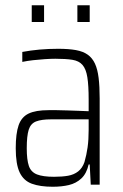

<svg xmlns="http://www.w3.org/2000/svg" viewBox="-20 -704 469 732"><path d="M181 8Q133 8 101.5 -3.5Q70 -15 55 -46.5Q40 -78 40 -139Q40 -195 51 -226.5Q62 -258 89 -271Q116 -284 165 -284Q178 -284 196.5 -284Q215 -284 237 -283Q259 -282 280 -281.5Q301 -281 318 -280V-324Q318 -378 313 -409.5Q308 -441 294.5 -456.5Q281 -472 256 -476Q231 -480 191 -480Q174 -480 151 -478.5Q128 -477 106 -474.5Q84 -472 65 -468V-506Q97 -512 131 -515Q165 -518 202 -518Q242 -518 269.5 -513Q297 -508 314.5 -495.5Q332 -483 342 -461.5Q352 -440 356 -407Q360 -374 360 -329V0H326L322 -77H318Q310 -42 290 -23.5Q270 -5 242.5 1.5Q215 8 181 8ZM186 -30Q217 -30 239.5 -34Q262 -38 278 -50.5Q294 -63 302 -86Q310 -114 314 -142.5Q318 -171 318 -209V-249H175Q138 -249 117.5 -241Q97 -233 89.5 -209.5Q82 -186 82 -139Q82 -95 90 -71.5Q98 -48 121 -39Q144 -30 186 -30ZM101 -620V-684H148V-620ZM275 -620V-684H322V-620Z"/></svg>

Font: Saira Condensed ExtraLight
Style: Regular
Weight: 250
Width: 3
Designer: Hector Gatti with collaboration of the Omnibus-Type team
Foundry: Omnibus-Type
Version: Version 1.101